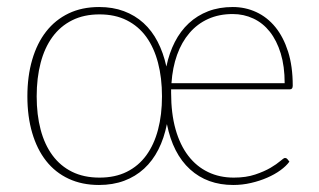

<svg xmlns="http://www.w3.org/2000/svg" viewBox="-20 -521 908 547"><path d="M791 -284Q791 -332 779.8 -368.8Q768.5 -405.5 748.8 -430.5Q729 -455.5 701.8 -468.2Q674.5 -481 643 -481Q604 -481 573 -467Q542 -453 519.8 -427Q497.5 -401 484.5 -364.8Q471.5 -328.5 468.5 -284ZM263.5 -15Q308 -15 341.2 -31.5Q374.5 -48 396.8 -78.5Q419 -109 430.2 -151.5Q441.5 -194 441.5 -246.5Q441.5 -299 430.2 -342Q419 -385 396.8 -415.8Q374.5 -446.5 341.2 -463.2Q308 -480 263.5 -480Q219 -480 185.5 -463.2Q152 -446.5 129.5 -415.8Q107 -385 95.8 -342Q84.5 -299 84.5 -246.5Q84.5 -194 95.8 -151.5Q107 -109 129.5 -78.5Q152 -48 185.5 -31.5Q219 -15 263.5 -15ZM804.5 -60.5Q795.5 -48 779 -36Q762.5 -24 741.2 -14.8Q720 -5.5 695.2 0.2Q670.5 6 644.5 6Q570.5 6 521.5 -38.5Q472.5 -83 455.5 -167.5Q447.5 -127 431.2 -95Q415 -63 390.5 -40.5Q366 -18 333.8 -6Q301.5 6 262 6Q213.5 6 175.5 -11.8Q137.5 -29.5 111.5 -62.5Q85.5 -95.5 71.8 -142.2Q58 -189 58 -246.5Q58 -304 71.8 -351Q85.5 -398 111.5 -431.2Q137.5 -464.5 175.5 -482.8Q213.5 -501 262.5 -501Q301.5 -501 333 -489.2Q364.5 -477.5 388.8 -455.5Q413 -433.5 429.2 -402Q445.5 -370.5 454 -331.5Q462 -370 478 -401.2Q494 -432.5 518 -454.8Q542 -477 573.2 -489Q604.5 -501 643 -501Q679 -501 710.2 -486.5Q741.5 -472 764.5 -443.8Q787.5 -415.5 800.8 -373.8Q814 -332 814 -277Q814 -266.5 806 -266.5H467.5V-256.5Q467.5 -197.5 480.2 -152.5Q493 -107.5 516.5 -77Q540 -46.5 572.8 -30.8Q605.5 -15 646 -15Q681 -15 707 -23.8Q733 -32.5 750.8 -43Q768.5 -53.5 778.5 -62.2Q788.5 -71 792 -71Q796 -71 798.5 -68Z"/></svg>

Font: Lato ExtraLight
Style: Regular
Weight: 275
Designer: Lukasz Dziedzic with Adam Twardoch and Botio Nikoltchev
Foundry: tyPoland Lukasz Dziedzic
Version: Version 2.015; 2015-08-06; http://www.latofonts.com/